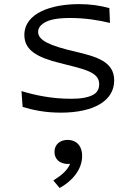

<svg xmlns="http://www.w3.org/2000/svg" viewBox="-20 -538 660 934"><path d="M365 -518C232.5 -518 98.5 -476 98.5 -367.5C98.5 -294.5 159.5 -259 271 -231.5C395 -200.5 462.5 -187 462.5 -128.5C462.5 -106 453.5 -89.5 437.5 -79.5C409.5 -62 368 -57.5 325 -57.5C231.5 -57.5 149 -75 84.5 -95L90 -18C138 -3 199.5 10 275.5 10C437 10 535.5 -48 535.5 -146.5C535.5 -238 452 -262 344 -287.5C222.5 -315.5 165.5 -341.5 165.5 -382.5C165.5 -398.5 174 -413 191 -424.5C218.5 -444 265 -450.5 321 -450.5C395 -450.5 458.5 -440 515 -426.5L512 -498.5C467.5 -511 419.5 -518 365 -518ZM239.5 340 270 376.5C326.5 346 379.5 290 379.5 221C379.5 167 347.5 142.5 309 142.5C273.5 142.5 245 163.5 245 201C245 237 271.5 259.5 310.5 259.5C314 259.5 317.5 259.5 321 259C307 293 275.5 317 239.5 340Z"/></svg>

Font: Monaspace Argon Light
Style: Regular
Weight: 300
Designer: Riley Cran & the Lettermatic Team
Foundry: Lettermatic
Version: Version 1.000 (Monaspace Argon)